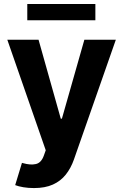

<svg xmlns="http://www.w3.org/2000/svg" viewBox="-20 -748 626 976"><path d="M152.7 208Q123.9 208 98.8 203.8Q73.7 199.6 57.2 193L91.6 79.9L96.7 81.2Q134.6 92.2 162.2 85.9Q189.8 79.7 202.9 42.8L212.5 15.8L17.2 -545.9H176L288.9 -144.9H294.7L408.8 -545.9H568.8L355.7 63.1Q340.3 107 314.3 139.7Q288.3 172.4 248.8 190.2Q209.3 208 152.7 208ZM464.8 -727.5V-645.1H118.7V-727.5Z"/></svg>

Font: Inter
Style: Regular
Weight: 400
Designer: Rasmus Andersson
Foundry: rsms
Version: Version 4.000;git-8c9346024